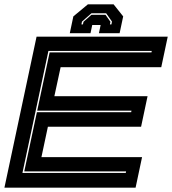

<svg xmlns="http://www.w3.org/2000/svg" viewBox="-30 -870 797 890"><path d="M-9.5 0 139.5 -700H747.5L717.5 -558.5H251L222 -424H654L624 -282.5H192L162 -141.5H628.5L598.5 0ZM74 -68.5H553L554.5 -75.5H82.5L141 -350H578L579.5 -357H142.5L200 -627H672L673.5 -634H194.5ZM496.5 -850 541 -794 524.5 -716H428.5L436.5 -754H397.5L389.5 -716H293.5L310 -794L377.5 -850ZM462 -808.5H394L350 -770L347.5 -757H354.5L357 -769L394 -801.5H459L482 -769L479.5 -757H486.5L489 -770Z"/></svg>

Font: Tourney Expanded ExtraBold
Style: Italic
Weight: 800
Width: 7
Italic angle: -12°
Designer: Tyler Finck
Foundry: Etcetera Type Co
Version: Version 1.010; ttfautohint (v1.8.3)